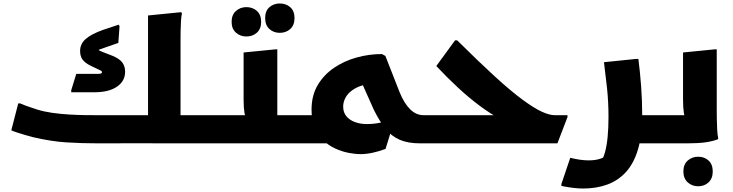

<svg xmlns="http://www.w3.org/2000/svg" viewBox="-20 -825 4220 1105"><path d="M858 0V-162H1278V-20L1258 0ZM1019 -1 542 0Q452 0 363 -5.5Q274 -11 168 -36Q149 -41 125 -48Q101 -55 79.5 -62Q58 -69 45 -75L85 -230H96Q107 -225 126.5 -217.5Q146 -210 165.5 -204Q185 -198 196 -194Q235 -182 281.5 -175.5Q328 -169 376.5 -166Q425 -163 469.5 -162.5Q514 -162 549 -162H894L832 -123V-736L1023 -755L1027 -747Q1023 -729 1021.5 -702Q1020 -675 1019.5 -647Q1019 -619 1019 -599ZM627 -504Q666 -488 683 -466.5Q700 -445 700 -412Q700 -358 653 -326Q606 -294 523 -294H390V-306L419 -400H546Q567 -400 567 -409Q567 -415 561.5 -418Q556 -421 547 -425L497 -449Q468 -464 454.5 -483Q441 -502 441 -532Q441 -572 473 -600.5Q505 -629 573 -653L663 -683L668 -674L661 -578L595 -555Q570 -547 555 -541Q540 -535 530 -526L526 -551Q538 -541 554.5 -533Q571 -525 591 -518Z M1278 -162H1469L1405 -135Q1392 -146 1387 -175.5Q1382 -205 1382 -248V-523L1565 -541H1576V-84L1497 -162H1700V-20L1680 0H1258V-142ZM1590 -636Q1555 -636 1530.5 -658Q1506 -680 1506 -721Q1506 -762 1530.5 -783.5Q1555 -805 1590 -805Q1626 -805 1650.5 -783.5Q1675 -762 1675 -721Q1675 -680 1650.5 -658Q1626 -636 1590 -636ZM1398 -615Q1363 -615 1338 -637Q1313 -659 1313 -699Q1313 -740 1338 -762Q1363 -784 1398 -784Q1434 -784 1458.5 -762Q1483 -740 1483 -699Q1483 -659 1458.5 -637Q1434 -615 1398 -615Z M1873 -162 1914 0H1680V-142L1700 -162ZM2398 0Q2328 0 2280.5 -20.5Q2233 -41 2199 -83.5Q2165 -126 2132 -192L2058 -358L2119 -342Q2086 -341 2056 -330.5Q2026 -320 2003 -302.5Q1980 -285 1967.5 -261Q1955 -237 1955 -211Q1955 -178 1974 -155.5Q1993 -133 2024 -122Q2055 -111 2090 -111Q2130 -111 2166 -118.5Q2202 -126 2223 -135L2247 -124L2199 32Q2162 46 2125 54Q2088 62 2056 62Q2023 62 1985 54.5Q1947 47 1909 29.5Q1871 12 1840.5 -17Q1810 -46 1791.5 -90Q1773 -134 1773 -194Q1773 -275 1808 -334.5Q1843 -394 1901.5 -434Q1960 -474 2032 -494Q2104 -514 2178 -514L2198 -503L2280 -294Q2306 -230 2340.5 -196Q2375 -162 2418 -162V-20Z M2398 0V-142L2418 -162H2899L2859 -140Q2803 -170 2741 -216Q2679 -262 2615.5 -321Q2552 -380 2491 -445L2599 -593H2611Q2737 -468 2829 -384Q2921 -300 2987 -251.5Q3053 -203 3097.5 -182.5Q3142 -162 3173 -162H3246V-151L3188 0Z M3650 0V-162H3810V-20L3790 0ZM3262 83Q3289 90 3316 94Q3343 98 3368 98Q3407 98 3436.5 88Q3466 78 3477 69L3433 113Q3451 90 3461.5 52.5Q3472 15 3477 -36.5Q3482 -88 3482 -151Q3482 -239 3473.5 -318Q3465 -397 3456 -467L3642 -486H3654Q3663 -417 3669.5 -332.5Q3676 -248 3676 -165Q3676 -47 3652 34Q3628 115 3583 164.5Q3538 214 3475.5 237Q3413 260 3336 260Q3310 260 3281 256.5Q3252 253 3231.5 249Q3211 245 3211 245V234Z M3790 0V-142L3810 -162H3998L3934 -135Q3920 -146 3915.5 -177Q3911 -208 3911 -252V-523L4093 -541H4105V-189Q4105 -169 4105.5 -139Q4106 -109 4107.5 -79.5Q4109 -50 4113 -32V-24Q4083 -12 4041 -6Q3999 0 3936 0ZM3913 162Q3913 121 3938 99Q3963 77 3998 77Q4034 77 4058 99Q4082 121 4082 162Q4082 202 4058 224.5Q4034 247 3998 247Q3963 247 3938 224.5Q3913 202 3913 162Z"/></svg>

Font: Kufam ExtraBold
Style: Italic
Weight: 800
Italic angle: -11°
Designer: Artur Schmal
Foundry: Original Type
Version: Version 1.301; ttfautohint (v1.8.3)